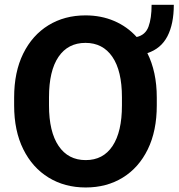

<svg xmlns="http://www.w3.org/2000/svg" viewBox="-20 -786 758 815"><path d="M645.5 -372.1V-338.4Q645.5 -230.5 607.4 -152.3Q569.3 -74.2 501.2 -32.2Q433.1 9.8 343.8 9.8Q254.9 9.8 186.3 -32.2Q117.7 -74.2 78.9 -152.3Q40 -230.5 40 -338.4V-372.1Q40 -480.5 78.6 -558.6Q117.2 -636.7 185.5 -678.7Q253.9 -720.7 342.8 -720.7Q409.2 -720.7 464.6 -697Q520 -673.3 560.1 -628.9Q597.2 -637.2 610.4 -672.9Q623.5 -708.5 623.5 -765.6H717.8Q717.8 -684.6 690.7 -632.1Q663.6 -579.6 605.5 -560.5Q625 -522 635.3 -474.4Q645.5 -426.8 645.5 -372.1ZM497.6 -338.4V-373Q497.6 -485.4 457 -544.7Q416.5 -604 342.8 -604Q268.6 -604 228.3 -544.7Q188 -485.4 188 -373V-338.4Q188 -226.6 228.8 -166.5Q269.5 -106.4 343.8 -106.4Q418 -106.4 457.8 -166.5Q497.6 -226.6 497.6 -338.4Z"/></svg>

Font: Vazirmatn RD UI FD
Style: Bold
Weight: 700
Designer: Saber Rastikerdar
Foundry: Saber Rastikerdar
Version: Version 33.003